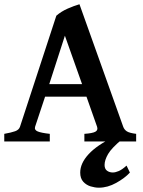

<svg xmlns="http://www.w3.org/2000/svg" viewBox="-20 -663 668 900"><path d="M191.4 -210 144.5 -68.8Q140.1 -53.7 156.7 -46.9Q173.3 -40 213.4 -35.6V0H0V-35.6Q33.2 -41.5 51 -47.9Q68.8 -54.2 73.7 -68.8L244.1 -589.4Q267.1 -609.4 297.1 -622.6Q327.1 -635.7 352.5 -643.1L557.6 -68.8Q562.5 -55.2 574.5 -47.4Q586.4 -39.6 618.2 -35.6V0H375.5V-35.6Q413.1 -38.1 426.8 -45.4Q440.4 -52.7 435.1 -68.8L385.3 -210ZM364.7 -268.6 284.2 -495.6 210.9 -268.6ZM588.9 146Q564.9 171.9 524.7 194.3Q484.4 216.8 443.4 216.8Q425.3 216.8 405 210.7Q384.8 204.6 370.4 189Q356 173.3 356 146Q356 102.5 395.3 59.8Q434.6 17.1 513.7 -21L554.2 -11.7Q503.4 30.3 486.8 58.8Q470.2 87.4 470.2 110.4Q470.2 128.4 481.4 137Q492.7 145.5 508.8 145.5Q521 145.5 536.9 138.7Q552.7 131.8 573.2 113.3Z"/></svg>

Font: Gentium Plus
Style: Bold
Weight: 700
Designer: Victor Gaultney, Annie Olsen, Iska Routamaa, Becca Hirsbrunner
Foundry: SIL International
Version: Version 6.101